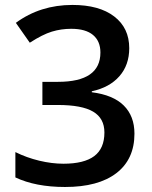

<svg xmlns="http://www.w3.org/2000/svg" viewBox="-20 -744 611 774"><path d="M501 -549.8Q501 -481.9 461.4 -436.8Q421.9 -391.6 350.1 -376V-372.1Q436 -361.3 479 -318.6Q522 -275.9 522 -205.1Q522 -102.1 449.2 -46.1Q376.5 9.8 242.2 9.8Q123.5 9.8 42 -28.8V-130.9Q87.4 -108.4 138.2 -96.2Q189 -84 235.8 -84Q318.8 -84 359.9 -114.7Q400.9 -145.5 400.9 -210Q400.9 -267.1 355.5 -293.9Q310.1 -320.8 212.9 -320.8H150.9V-414.1H213.9Q384.8 -414.1 384.8 -532.2Q384.8 -578.1 355 -603Q325.2 -627.9 267.1 -627.9Q226.6 -627.9 189 -616.5Q151.4 -605 100.1 -571.8L43.9 -651.9Q142.1 -724.1 272 -724.1Q379.9 -724.1 440.4 -677.7Q501 -631.3 501 -549.8Z"/></svg>

Font: TypoPRO Open Sans
Style: Regular
Weight: 600
Foundry: Ascender Corporation
Version: Version 1.10